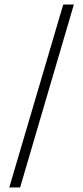

<svg xmlns="http://www.w3.org/2000/svg" viewBox="-20 -830 369 850"><path d="M21 0 260 -810H307L69 0Z"/></svg>

Font: Oswald ExtraLight
Style: Regular
Weight: 250
Designer: Vernon Adams
Foundry: Vernon Adams
Version: Version 4.103;gftools[0.9.33.dev8+g029e19f]